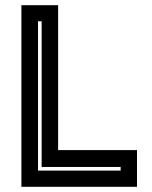

<svg xmlns="http://www.w3.org/2000/svg" viewBox="-20 -720 586 740"><path d="M62.5 0V-700H204V-141.5H508V0ZM126.5 -62.5H445V-76.5H140.5V-638H126.5Z"/></svg>

Font: Tourney Thin
Style: Bold
Weight: 700
Version: Version 1.015